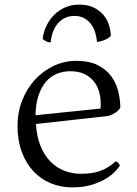

<svg xmlns="http://www.w3.org/2000/svg" viewBox="-20 -796 596 833"><path d="M136 -258Q139 -204 155.5 -163.5Q172 -123 198 -96Q224 -69 258.5 -55.5Q293 -42 332 -42Q381 -42 416.5 -55Q452 -68 481 -96Q495 -93 500 -77Q493 -66 477.5 -50Q462 -34 436.5 -19Q411 -4 375.5 6.5Q340 17 293 17Q243 17 200 -1Q157 -19 125 -53Q93 -87 74.5 -137Q56 -187 56 -250Q56 -308 76 -359.5Q96 -411 130.5 -449Q165 -487 211.5 -509.5Q258 -532 311 -532Q368 -532 405 -513Q442 -494 463.5 -464Q485 -434 493.5 -398Q502 -362 502 -328Q494 -316 480.5 -307Q467 -298 451 -293ZM285 -487Q254 -487 227 -476Q200 -465 180 -442Q160 -419 147.5 -383Q135 -347 134 -296L416 -325Q417 -330 417 -335Q417 -340 417 -344Q417 -375 409 -401Q401 -427 384.5 -446Q368 -465 343.5 -476Q319 -487 285 -487ZM200 -612Q189 -612 179.5 -617Q170 -622 165 -627Q169 -659 182.5 -686Q196 -713 216.5 -733Q237 -753 264 -764.5Q291 -776 324 -776Q360 -776 386 -763.5Q412 -751 428.5 -731.5Q445 -712 452.5 -688Q460 -664 461 -641Q453 -631 436 -623.5Q419 -616 401 -614Q399 -636 392.5 -656.5Q386 -677 374 -692.5Q362 -708 344.5 -717.5Q327 -727 303 -727Q261 -727 233 -696.5Q205 -666 200 -612Z"/></svg>

Font: Gotu
Style: Regular
Weight: 400
Designer: Sarang Kulkarni & Kailash Malviya
Foundry: Ek Type
Version: Version 2.320;hotconv 1.0.109;makeotfexe 2.5.65596; ttfautoh